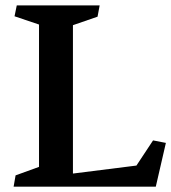

<svg xmlns="http://www.w3.org/2000/svg" viewBox="-20 -696 639 716"><path d="M550.8 -172.4 598.6 -163.1 561 0H30.8L38.1 -42L125.5 -73.7V-604.5L34.2 -635.3L42.5 -675.8H351.6L343.8 -633.8L252 -602.1V-48.8L488.8 -78.6Z"/></svg>

Font: Vesper Libre Medium
Style: Regular
Weight: 500
Designer: Robert Keller & Kimya Gandhi
Foundry: Mota Italic
Version: Version 1.058